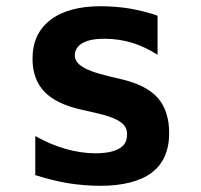

<svg xmlns="http://www.w3.org/2000/svg" viewBox="-20 -580 642 614"><path d="M300.8 14.2C372.1 14.2 428.7 0 465.8 -28.3C502.4 -56.2 521 -98.6 521 -154.8C521 -199.7 509.3 -238.8 484.9 -266.6C460.4 -294.4 421.4 -314 370.1 -326.2L329.1 -335.9L323.7 -337.4C251.5 -354.5 219.2 -374 219.2 -403.3C219.2 -418.5 227.5 -433.1 244.1 -442.4C261.2 -452.1 285.2 -456.1 314 -456.1C345.7 -456.1 376 -451.2 401.9 -443.4C427.7 -435.5 457.5 -421.9 483.9 -404.8V-529.8C457 -539.6 420.9 -548.3 394.5 -552.7C368.2 -557.1 333.5 -560.1 302.2 -560.1C232.9 -560.1 179.2 -545.4 141.1 -516.1C103 -486.8 84 -445.8 84 -392.1C84 -348.6 96.7 -313.5 121.6 -287.1C146.5 -260.7 186.5 -241.2 241.2 -229L280.8 -220.2C324.7 -210.4 351.6 -200.2 367.2 -188.5C382.8 -176.8 386.2 -164.6 386.2 -149.9C386.2 -127 377.4 -114.3 360.4 -104.5C342.8 -94.7 317.9 -89.8 285.6 -89.8C252.9 -89.8 222.2 -94.7 189.5 -104C156.7 -113.3 125.5 -126.5 92.8 -145V-20C128.4 -8.8 165 0.5 197.8 5.9C230.5 11.2 268.1 14.2 300.8 14.2Z"/></svg>

Font: Hack
Style: Bold
Weight: 700
Monospace: yes
Designer: Christopher Simpkins
Foundry: Christopher Simpkins
Version: Version 2.010